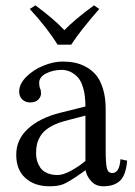

<svg xmlns="http://www.w3.org/2000/svg" viewBox="-20 -666 492 699"><path d="M189.5 -503.4Q152.3 -564 88.4 -633.3L108.9 -646.5Q175.3 -597.7 214.4 -556.2Q254.9 -597.7 322.3 -646.5L341.3 -633.3Q271 -552.7 239.3 -503.4ZM291 -245.1 212.4 -224.6Q180.7 -215.3 159.4 -201.9Q138.2 -188.5 128.2 -172.4Q118.2 -156.2 114.7 -141.4Q111.3 -126.5 111.3 -107.4Q111.3 -94.2 114.7 -81.5Q118.2 -68.8 126.2 -56.4Q134.3 -43.9 150.6 -36.4Q167 -28.8 189.5 -28.8Q210 -28.8 239 -44.7Q268.1 -60.5 291 -80.1ZM355.5 12.2Q329.1 12.2 312.3 -6.1Q295.4 -24.4 291.5 -46.4L268.6 -30.3Q231.4 -4.4 211.9 3.9Q192.4 12.2 160.2 12.2Q106 12.2 72.5 -17.8Q39.1 -47.9 39.1 -102.5Q39.1 -158.2 82 -197.5Q125 -236.8 199.2 -255.4L291 -278.3Q291 -318.4 282.7 -346.4Q274.4 -374.5 260.3 -387.7Q246.1 -400.9 232.7 -406.2Q219.2 -411.6 204.6 -411.6Q173.3 -411.6 147.9 -398.7Q122.6 -385.7 122.6 -364.3Q122.6 -351.6 126 -343.8Q129.4 -337.9 129.4 -325.7Q129.4 -314 119.4 -303.5Q109.4 -293 89.8 -293Q72.3 -293 61 -304Q49.8 -314.9 49.8 -332.5Q49.8 -360.4 75.9 -386.5Q102.1 -412.6 138.7 -427.2Q175.3 -441.9 207.5 -441.9Q231.4 -441.9 252.2 -437.7Q272.9 -433.6 294.2 -421.9Q315.4 -410.2 330.6 -391.6Q345.7 -373 355.2 -341.8Q364.7 -310.5 364.7 -269.5V-122.6Q364.7 -71.8 368.9 -54Q373 -36.1 389.2 -36.1Q415 -36.1 418.5 -86.4L442.9 -81.1Q438.5 -28.8 417.2 -8.3Q396 12.2 355.5 12.2Z"/></svg>

Font: Libertinage
Style: b
Weight: 400
Designer: OSP
Foundry: OSP
Version: Version 1.0; 2008; OFL relea